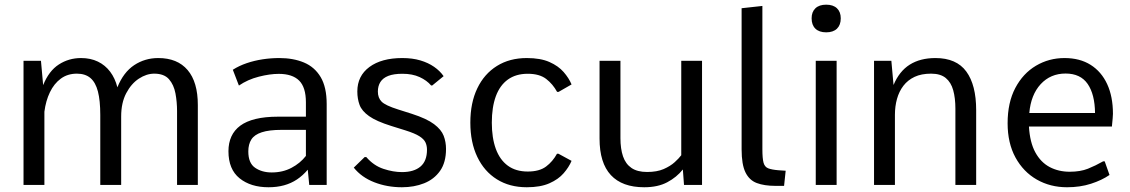

<svg xmlns="http://www.w3.org/2000/svg" viewBox="-20 -787 4807 817"><path d="M80.1 0V-528.3H154.3L163.6 -424.8Q188 -485.4 230.5 -512.7Q272.9 -540 324.7 -540Q365.2 -540 396.5 -524.9Q427.7 -509.8 448.7 -481.9Q469.7 -454.1 479.5 -415.5Q505.4 -479.5 551 -509.8Q596.7 -540 653.3 -540Q734.9 -540 778.3 -489Q821.8 -438 821.8 -340.3V0H733.4V-314.5Q733.4 -353 726.6 -389.6Q719.7 -426.3 699 -450Q678.2 -473.6 636.2 -473.6Q603.5 -473.6 571 -452.4Q538.6 -431.2 517.1 -390.4Q495.6 -349.6 495.6 -291V0H406.7V-297.9Q406.7 -358.9 396.7 -397.7Q386.7 -436.5 364.7 -455.1Q342.8 -473.6 307.1 -473.6Q267.6 -473.6 238.8 -452.4Q210 -431.2 192.4 -394.5Q174.8 -357.9 168.9 -311.5V0Z M1122.6 9.8Q1046.9 9.8 999.5 -28.3Q952.1 -66.4 952.1 -143.6Q952.1 -178.7 964.6 -206.1Q977.1 -233.4 1002.4 -252.2Q1027.8 -271 1067.9 -280.8Q1107.9 -290.5 1162.6 -290.5H1281.7V-351.6Q1281.7 -415.5 1252.9 -444.1Q1224.1 -472.7 1166 -472.7Q1128.4 -472.7 1081.3 -460.7Q1034.2 -448.7 996.6 -422.9L970.7 -490.2Q997.6 -507.3 1030 -518.3Q1062.5 -529.3 1097.9 -534.7Q1133.3 -540 1168.5 -540Q1228 -540 1273.4 -521Q1318.8 -502 1344.5 -459Q1370.1 -416 1370.1 -344.2V0H1295.9L1289.6 -64.9Q1268.6 -40 1243.7 -23.4Q1218.8 -6.8 1188.7 1.5Q1158.7 9.8 1122.6 9.8ZM1136.2 -53.2Q1183.1 -53.2 1220.2 -72.8Q1257.3 -92.3 1281.7 -123.5V-234.4H1178.7Q1125 -234.4 1093.8 -224.1Q1062.5 -213.9 1049.6 -193.6Q1036.6 -173.3 1036.6 -142.6Q1036.6 -92.8 1065.7 -73Q1094.7 -53.2 1136.2 -53.2Z M1690.4 9.8Q1627 9.8 1572.5 -11.5Q1518.1 -32.7 1485.4 -73.7L1531.7 -118.7H1538.6Q1570.3 -82 1611.8 -68.4Q1653.3 -54.7 1690.4 -54.7Q1741.2 -54.7 1769 -78.1Q1796.9 -101.6 1796.9 -149.9Q1796.9 -167 1790.5 -180.9Q1784.2 -194.8 1764.6 -207.3Q1745.1 -219.7 1704.6 -232.4L1645 -251Q1581.1 -271 1550.3 -293Q1519.5 -314.9 1510 -340.8Q1500.5 -366.7 1500.5 -397.9Q1500.5 -463.9 1552 -502Q1603.5 -540 1691.9 -540Q1734.9 -540 1768.6 -530Q1802.2 -520 1827.1 -502.7Q1852.1 -485.4 1867.7 -462.9L1819.3 -423.3H1814.5Q1796.4 -444.8 1765.6 -459Q1734.9 -473.1 1692.4 -473.1Q1655.3 -473.1 1632.3 -464.1Q1609.4 -455.1 1598.6 -438Q1587.9 -420.9 1587.9 -397.5Q1587.9 -370.6 1603.8 -354.5Q1619.6 -338.4 1673.8 -321.3L1732.4 -302.7Q1795.9 -282.2 1826.9 -258.8Q1857.9 -235.4 1867.9 -209.2Q1877.9 -183.1 1877.9 -153.3Q1877.9 -95.7 1852.5 -59.8Q1827.1 -23.9 1784.7 -7.1Q1742.2 9.8 1690.4 9.8Z M2221.7 9.8Q2148.4 9.8 2094.5 -23.9Q2040.5 -57.6 2011 -119.4Q1981.4 -181.2 1981.4 -265.1Q1981.4 -349.6 2011 -411.1Q2040.5 -472.7 2094.5 -506.3Q2148.4 -540 2221.7 -540Q2279.8 -540 2317.9 -523.2Q2356 -506.3 2378.4 -480.5Q2400.9 -454.6 2412.1 -427.7L2356.9 -396H2350.6Q2332.5 -429.2 2304 -451.2Q2275.4 -473.1 2225.6 -473.1Q2175.3 -473.1 2141.1 -448.5Q2106.9 -423.8 2089.8 -377.2Q2072.8 -330.6 2072.8 -265.1Q2072.8 -200.2 2089.8 -153.6Q2106.9 -106.9 2140.9 -82Q2174.8 -57.1 2225.6 -57.1Q2275.4 -57.1 2303.7 -78.4Q2332 -99.6 2350.1 -132.8H2356.4L2412.1 -102.5Q2400.9 -75.7 2378.4 -49.8Q2356 -23.9 2317.9 -7.1Q2279.8 9.8 2221.7 9.8Z M2721.2 9.8Q2627.4 9.8 2579.3 -42Q2531.2 -93.8 2531.2 -197.3V-528.3H2620.1V-199.2Q2620.1 -153.8 2631.1 -121.6Q2642.1 -89.4 2667 -72.3Q2691.9 -55.2 2733.4 -55.2Q2775.4 -55.2 2804 -67.6Q2832.5 -80.1 2850.8 -96.7Q2869.1 -113.3 2878.9 -126.5V-528.3H2967.3V0H2890.6L2885.7 -65.9Q2859.4 -32.7 2819.3 -11.5Q2779.3 9.8 2721.2 9.8Z M3279.3 3.9Q3232.4 3.9 3200.4 -8.1Q3168.5 -20 3152.1 -53.5Q3135.7 -86.9 3135.7 -151.4V-752L3224.1 -761.7V-152.3Q3224.1 -112.8 3229 -94.7Q3233.9 -76.7 3248.8 -70.8Q3263.7 -64.9 3293 -62.5Q3300.8 -62 3308.1 -61.5Q3315.4 -61 3323.2 -60.5L3316.4 3.9Q3307.1 3.9 3297.9 3.9Q3288.6 3.9 3279.3 3.9Z M3451.2 0V-528.3H3540V0ZM3495.6 -649.4Q3465.8 -649.4 3449.7 -665Q3433.6 -680.7 3433.6 -709Q3433.6 -736.3 3449.7 -751.7Q3465.8 -767.1 3495.6 -767.1Q3525.4 -767.1 3541.5 -751.7Q3557.6 -736.3 3557.6 -709Q3557.6 -680.7 3541.5 -665Q3525.4 -649.4 3495.6 -649.4Z M3699.2 0V-528.3H3772.9L3782.2 -425.3Q3806.6 -483.9 3851.3 -512Q3896 -540 3960.4 -540Q4049.8 -540 4091.8 -482.7Q4133.8 -425.3 4133.8 -318.4V0H4045.4V-324.7Q4045.4 -369.6 4036.1 -403.1Q4026.9 -436.5 4004.4 -455.1Q3981.9 -473.6 3941.9 -473.6Q3900.9 -473.6 3871.8 -460Q3842.8 -446.3 3824.2 -422.1Q3805.7 -397.9 3796.9 -366.2Q3788.1 -334.5 3788.1 -298.8V0Z M4520.5 9.8Q4449.2 9.8 4391.8 -22.9Q4334.5 -55.7 4301 -116.9Q4267.6 -178.2 4267.6 -262.7Q4267.6 -350.6 4300.3 -412.6Q4333 -474.6 4388.2 -507.3Q4443.4 -540 4509.8 -540Q4574.7 -540 4620.6 -511.2Q4666.5 -482.4 4691.2 -429.2Q4715.8 -376 4715.8 -302.7Q4715.8 -295.4 4714.6 -282.7Q4713.4 -270 4712.4 -259.8Q4711.4 -249.5 4711.4 -248.5H4358.4Q4362.3 -181.2 4385.5 -138.7Q4408.7 -96.2 4446.5 -76.2Q4484.4 -56.2 4531.7 -56.2Q4577.1 -56.2 4609.4 -69.1Q4641.6 -82 4674.3 -100.6H4680.7L4701.2 -42.5Q4668.5 -20 4622.3 -5.1Q4576.2 9.8 4520.5 9.8ZM4359.9 -306.2H4639.6Q4638.7 -385.7 4608.2 -429.9Q4577.6 -474.1 4514.2 -474.1Q4450.2 -474.1 4408.4 -429Q4366.7 -383.8 4359.9 -306.2Z"/></svg>

Font: Comme
Style: Regular
Weight: 400
Designer: Vernon Adams
Foundry: Vernon Adams
Version: Version 1.000;gftools[0.9.27]